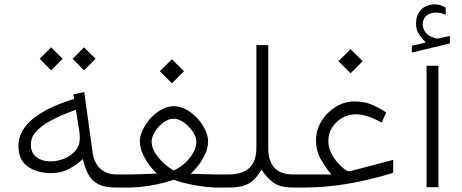

<svg xmlns="http://www.w3.org/2000/svg" viewBox="-20 -840 2071 860"><path d="M305.2 -576.7 356.4 -627.9 408.2 -576.7 356.4 -524.9ZM157.7 -576.7 209 -627.9 260.7 -576.7 209 -524.9ZM62.5 -186.5Q62.5 -319.8 312 -397L308.6 -417.5L357.4 -427.7L395 -155.8Q401.4 -111.3 428.7 -85Q456.1 -58.6 501.5 -58.6H516.6V0H499.5Q449.2 0 420.2 -15.1Q391.1 -30.3 375.7 -58.8Q360.4 -87.4 351.1 -127.9Q324.7 -102.1 288.8 -83.3Q252.9 -64.5 210.4 -64.5Q146.5 -64.5 104.5 -94Q62.5 -123.5 62.5 -186.5ZM319.8 -348.6Q262.7 -327.6 217 -304.7Q171.4 -281.7 144.8 -254.4Q118.2 -227.1 118.2 -192.4Q118.2 -155.3 143.3 -136.2Q168.5 -117.2 207.5 -117.2Q236.3 -117.2 266.4 -128.9Q296.4 -140.6 316.9 -163.8Q337.4 -187 337.4 -220.7Q337.4 -236.8 335.4 -251Z M695.8 -521 750 -574.7 804.2 -521 750 -466.8ZM834 -62Q859.9 -61 893.3 -59.8Q926.8 -58.6 945.3 -58.6H991.2V0H946.3Q929.2 0 897.7 -3.7Q866.2 -7.3 828.9 -14.9Q791.5 -22.5 757.3 -34.7Q722.7 -22.5 684.6 -14.6Q646.5 -6.8 613.8 -3.4Q581.1 0 562.5 0H497.1V-58.6H562.5Q583.5 -58.6 618.7 -59.8Q653.8 -61 683.1 -63Q665 -78.6 647.5 -102.5Q629.9 -126.5 618.2 -153.8Q606.4 -181.2 606.4 -207Q606.4 -231 619.1 -258.1Q631.8 -285.2 653.6 -309.3Q675.3 -333.5 702.4 -348.9Q729.5 -364.3 757.8 -364.3Q787.1 -364.3 814.7 -349.1Q842.3 -334 864.3 -309.8Q886.2 -285.6 899.2 -258.3Q912.1 -231 912.1 -206.1Q912.1 -180.2 900.1 -152.8Q888.2 -125.5 870.4 -101.8Q852.5 -78.1 834 -62ZM757.8 -308.1Q735.4 -308.1 712.6 -291.7Q689.9 -275.4 674.6 -251.5Q659.2 -227.5 659.2 -205.1Q659.2 -180.2 675.5 -154.3Q691.9 -128.4 715.1 -107.7Q738.3 -86.9 758.3 -76.7Q781.7 -86.4 805.2 -106.7Q828.6 -127 844 -153.1Q859.4 -179.2 859.4 -206.1Q859.4 -227.1 843.3 -250.7Q827.1 -274.4 803.7 -291.3Q780.3 -308.1 757.8 -308.1Z M1151.4 -80.6Q1136.2 -55.2 1119.6 -37.4Q1103 -19.5 1076.2 -9.8Q1049.3 0 1002.4 0H971.7V-58.6H1003.4Q1127.4 -58.6 1128.4 -175.3V-637.7H1181.6V-175.3Q1181.6 -120.6 1208.3 -89.6Q1234.9 -58.6 1293.9 -58.6H1308.6V0H1293.9Q1234.9 0 1204.6 -22Q1174.3 -43.9 1151.4 -80.6Z M1496.1 -565.9 1550.3 -619.6 1604.5 -565.9 1550.3 -511.7ZM1395.5 -211.9Q1395.5 -258.3 1420.2 -297.9Q1444.8 -337.4 1484.1 -361.6Q1523.4 -385.7 1567.9 -385.7Q1608.4 -385.7 1639.9 -373.5Q1671.4 -361.3 1710 -336.4L1689.5 -291Q1656.7 -309.1 1627.7 -318.6Q1598.6 -328.1 1572.8 -328.1Q1540.5 -328.1 1512.7 -312Q1484.9 -295.9 1467.8 -268.8Q1450.7 -241.7 1450.7 -208.5Q1450.7 -181.6 1462.2 -157.5Q1473.6 -133.3 1489.7 -114.3Q1505.9 -95.2 1520.5 -84.2Q1535.2 -73.2 1541.5 -73.2Q1548.3 -73.2 1561 -76.7L1741.2 -124V-65.9Q1628.9 -31.7 1531.5 -15.9Q1434.1 0 1340.3 0H1289.1V-58.6H1464.4Q1442.9 -83 1419.2 -122.6Q1395.5 -162.1 1395.5 -211.9Z M1887.2 -649.4Q1870.1 -666.5 1856.7 -686.3Q1843.3 -706.1 1843.3 -735.8Q1843.3 -768.6 1861.3 -791Q1873 -805.7 1890.1 -813Q1907.2 -820.3 1925.3 -820.3Q1942.9 -820.3 1953.6 -816.4Q1964.4 -812.5 1976.1 -805.7L1976.6 -773.9Q1954.1 -783.7 1932.1 -783.7Q1922.4 -783.7 1910.2 -780.3Q1897.9 -776.9 1888.7 -768.1Q1881.8 -762.2 1877.7 -752.7Q1873.5 -743.2 1873.5 -729.5Q1874 -710.9 1886.7 -694.3Q1899.4 -677.7 1925.3 -670.4Q1926.8 -669.9 1929.9 -668.7Q1933.1 -667.5 1938 -667.5Q1941.9 -667.5 1944.3 -668L1995.1 -678.7V-645.5L1824.7 -604.5V-635.3ZM1890.6 -545.7H1943.8V-1.4H1890.6Z"/></svg>

Font: Vazir Thin FD-UI
Style: Thin-FD-UI
Weight: 100
Designer: Saber Rastikerdar
Foundry: Saber Rastikerdar
Version: Version 30.1.0